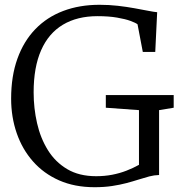

<svg xmlns="http://www.w3.org/2000/svg" viewBox="-20 -771 760 802"><path d="M375 11Q292 11 227.2 -17.5Q162.5 -46 117.8 -96.8Q73 -147.5 49.8 -214.8Q26.5 -282 26.5 -359Q26.5 -453 52.8 -526Q79 -599 127.5 -649.2Q176 -699.5 244 -725.2Q312 -751 396 -751Q435 -751 472.2 -746.8Q509.5 -742.5 542.2 -736.5Q575 -730.5 599.5 -725.8Q624 -721 636.5 -720L628.5 -554H576.5L554.5 -669.5Q547 -675.5 525.5 -683.5Q504 -691.5 469 -697.5Q434 -703.5 387.5 -703.5Q302.5 -703.5 242.8 -667.8Q183 -632 151.8 -561.2Q120.5 -490.5 120.5 -385Q120.5 -319 134.8 -256.5Q149 -194 180 -144Q211 -94 260.8 -64.5Q310.5 -35 381.5 -35Q417 -35 448.2 -41Q479.5 -47 507.5 -57.8Q535.5 -68.5 560.5 -82.5V-311L422 -321V-374H705.5V-321L644.5 -311V-40Q624 -39.5 603.2 -34Q582.5 -28.5 559 -21Q535.5 -13.5 508.2 -6.2Q481 1 448 6Q415 11 375 11Z"/></svg>

Font: Merriweather 20pt Light
Style: Regular
Weight: 300
Version: Version 2.100